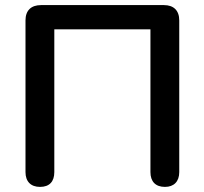

<svg xmlns="http://www.w3.org/2000/svg" viewBox="-20 -725 802 753"><path d="M137 8C174 8 193 -13 193 -50V-610H570V-50C570 -13 590 8 627 8C662 8 683 -13 683 -50V-645C683 -684 661 -705 623 -705H141C102 -705 80 -684 80 -645V-50C80 -13 101 8 137 8Z"/></svg>

Font: SN Pro Medium
Style: Regular
Weight: 500
Designer: Tobias Whetton
Foundry: Supernotes
Version: Version 1.003;Glyphs 3.3 (3324)